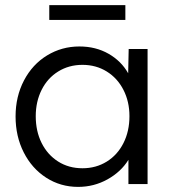

<svg xmlns="http://www.w3.org/2000/svg" viewBox="-20 -721 671 752"><path d="M41 -265Q41 -343 74 -406Q107 -469 164.5 -504Q222 -539 291 -539Q355 -539 405 -510.5Q455 -482 482 -434L484 -529H558V0H483V-95Q454 -48 401 -18.5Q348 11 286 11Q217 11 161 -25Q105 -61 73 -124Q41 -187 41 -265ZM487 -266Q487 -323 463.5 -369Q440 -415 398 -441Q356 -467 303 -467Q250 -467 208 -441Q166 -415 143 -369Q120 -323 120 -266Q120 -207 143 -161Q166 -115 207.5 -88.5Q249 -62 303 -62Q356 -62 398 -88Q440 -114 463.5 -160.5Q487 -207 487 -266ZM173 -701H471V-643H173Z"/></svg>

Font: Lexend HM
Style: Regular
Weight: 400
Designer: Bonnie Shaver-Troup, Thomas Jockin, Octavio Pardo
Foundry: Lexend
Version: Version 1.091